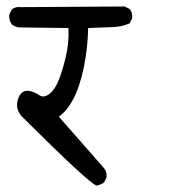

<svg xmlns="http://www.w3.org/2000/svg" viewBox="-20 -576 540 601"><path d="M282.2 4.9Q259.8 -1 46.9 -212.9Q31.2 -232.4 33.7 -252.9Q36.1 -273.4 46.9 -284.2Q57.6 -294.9 73.7 -291Q89.8 -287.1 103.5 -277.8Q117.2 -268.6 134.8 -282.2Q152.3 -295.9 164.1 -325.7Q175.8 -355.5 186 -398.4Q196.3 -441.4 194.3 -488.3L39.1 -490.2Q26.4 -492.2 16.6 -500Q7.8 -512.7 8.8 -529.3L16.6 -545.9Q27.3 -555.7 44.9 -553.7L370.1 -555.7L385.7 -547.9Q395.5 -537.1 393.6 -518.6L385.7 -502.9Q362.3 -492.2 333.5 -491.2Q304.7 -490.2 255.9 -488.3Q254.9 -425.8 242.2 -364.7Q229.5 -303.7 209.5 -266.1Q189.5 -228.5 164.1 -210.9L304.7 -50.8Q315.4 -38.1 313.5 -20.5L305.7 -4.9Q294.9 2.9 282.2 4.9Z"/></svg>

Font: JasonHandwriting4
Style: Regular
Weight: 400
Version: Version 1.01.21